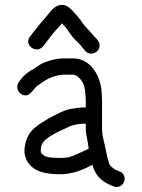

<svg xmlns="http://www.w3.org/2000/svg" viewBox="-20 -726 575 779"><path d="M154 -537 164 -550C174.8 -564 186.6 -579.4 196.5 -592C205.2 -603.1 222.3 -619 231 -631C231 -631.7 231.3 -631.7 232 -631C238 -624.3 243.7 -618 249 -612C258.9 -598.8 267.9 -583.2 279 -571L296 -554C307.5 -542.5 315.8 -530.9 326 -519C345.3 -497.6 382 -511.3 384 -539C385.5 -559.6 368.1 -571.3 358 -583C344.9 -599.9 329.3 -613.2 316 -631C305.2 -648.5 294.8 -659.8 281 -675C267.5 -689.7 251.2 -708.7 227.5 -706C195.7 -702.4 180.3 -672.4 164 -654C144.2 -632.3 130.3 -614.8 112 -591L102 -578C74.9 -544.9 125.7 -505.6 154 -537ZM355 -57C356.3 -53.7 357.7 -49.7 359 -45C373.4 -3.5 403.5 16.2 443 31C472 39.9 494.7 9.4 482 -16C474.7 -30.5 461.3 -30.9 447 -38C437.5 -45.2 425.9 -51.3 422 -65C416.5 -84.4 414.1 -90.6 411 -109C406.3 -139.7 394 -170 394 -203V-319C394 -326.3 393.7 -334.3 393 -343L391 -367C381.8 -426.8 344.4 -489 276 -489H231L211 -487C188.8 -483 162.8 -475.3 146 -466C132.5 -458.3 117 -444.6 103 -439C97 -435 90 -429.7 82 -423C70.3 -413.1 63.6 -402.5 55 -391C44.9 -373.7 51.8 -353.4 65 -345C101.1 -322 114.8 -370.4 136 -381C160.6 -398.6 183.3 -414.9 220 -421L234 -423H276C281.4 -423 285.6 -421.2 290 -419C309.6 -405 321.4 -388.1 325 -359L327 -337C327.7 -330.3 328 -324.3 328 -319V-290H318C302.4 -290 294.3 -287.6 280 -286C241 -282.1 210.5 -262.2 180 -247C134 -219.4 90.2 -197.1 81 -133C72.7 -91.3 93.4 -59.5 117 -43C140.7 -25.7 180.6 -19 222 -19C278 -19 318.1 -38.5 355 -57ZM328 -224V-203C328 -195.7 328.7 -188.3 330 -181C334.4 -161.4 336.6 -143.6 340 -123L330 -118C318.2 -112.7 313.9 -109.5 302 -105C287.2 -98.4 263.2 -86 242 -86C236 -85.3 229.3 -85 222 -85C214 -85 206.3 -85.3 199 -86C185.3 -86 163.7 -89.3 156 -97C156 -97 146 -103.9 146 -108C142.8 -133.3 152.6 -149.3 166 -160C189.6 -180.3 222 -194.3 252 -208L266 -215C281.7 -219.5 298.3 -224 318 -224Z"/></svg>

Font: HoneyBee
Style: Reg
Weight: 400
Foundry: Cannot Into Space Fonts
Version: Version 0.89